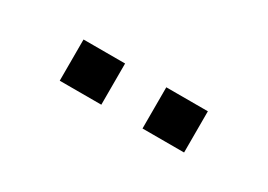

<svg xmlns="http://www.w3.org/2000/svg" viewBox="-15 -909 630 452"><g transform="rotate(30 300.0 -683.0)"><path d="M131 -739H244V-627H131ZM356 -739H469V-627H356Z"/></g></svg>

Font: Tiny Medium
Style: Regular
Weight: 500
Monospace: yes
Designer: Philipp Nurullin, Konstantin Bulenkov
Foundry: JetBrains
Version: Version 2.251; ttfautohint (v1.8.4.7-5d5b)